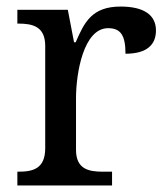

<svg xmlns="http://www.w3.org/2000/svg" viewBox="-20 -566 511 586"><path d="M33 0H322V-42H294C250 -42 212 -50 212 -109V-266C212 -343 235 -480 310 -480C349 -480 363 -457 363 -402C430 -402 456 -431 456 -473C456 -519 421 -546 348 -546C260 -546 237 -497 211 -437H206L187 -536H33V-494H36C80 -494 118 -485 118 -426V-114C118 -51 81 -42 36 -42H33Z"/></svg>

Font: Noto Fangsong KSS Vertical
Style: Regular
Weight: 400
Designer: LIU Zhao, ZHANG Congyu, Kushim JIANG
Foundry: Guyu Beijing Co. Ltd.
Version: Version 1.000;November 16, 2022;FontCreator 11.5.0.2427 64-b